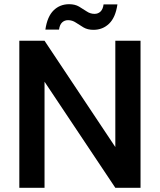

<svg xmlns="http://www.w3.org/2000/svg" viewBox="-20 -894 762 914"><path d="M72 0V-700H192L529 -194V-700H649V0H529L192 -505V0ZM425 -752Q397 -752 377.5 -763.5Q358 -775 341 -786.5Q324 -798 304 -798Q287 -798 275.5 -787Q264 -776 261 -753H196Q205 -815 235 -844.5Q265 -874 309 -874Q337 -874 356.5 -862.5Q376 -851 393 -839.5Q410 -828 430 -828Q447 -828 458.5 -839Q470 -850 473 -873H539Q530 -811 499.5 -781.5Q469 -752 425 -752Z"/></svg>

Font: DM Sans 12pt SemiBold
Style: Regular
Weight: 600
Version: Version 4.004;gftools[0.9.30]